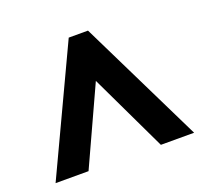

<svg xmlns="http://www.w3.org/2000/svg" viewBox="-86 -815 687 646"><g transform="rotate(-20 257.5 -492.5)"><path d="M10 -270 219 -715H288L506 -270H387L255 -547L128 -270Z"/></g></svg>

Font: Noto Sans Myanmar UI Condensed
Style: Bold
Weight: 700
Width: 3
Designer: Monotype Design Team
Foundry: Monotype Imaging Inc.
Version: Version 2.103; ttfautohint (v1.8.4.7-5d5b)